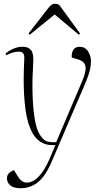

<svg xmlns="http://www.w3.org/2000/svg" viewBox="-20 -772 532 1022"><path d="M258 82Q223 165 182.5 197.5Q142 230 89 230Q52 230 34.5 214.5Q17 199 17 178Q17 146 55 134L71 161Q83 181 95 190.5Q107 200 123 200Q141 200 161 188.5Q181 177 204 146Q227 115 251 57L275 0H253Q224 0 198 -15.5Q172 -31 154 -62Q126 -112 116 -186Q106 -260 106 -349Q106 -371 107 -403Q108 -435 109 -453Q111 -476 104.5 -486.5Q98 -497 81 -497Q47 -497 15 -478L9 -487Q26 -501 49.5 -512Q73 -523 101 -523Q131 -523 145 -505.5Q159 -488 157 -447Q157 -440 156 -418Q155 -396 154 -376Q153 -356 153 -353Q151 -254 159.5 -177Q168 -100 187 -64Q201 -39 216 -27Q231 -15 261 -15H279L417 -339Q440 -392 435 -418.5Q430 -445 398 -455L362 -466Q360 -491 370.5 -507Q381 -523 404 -523Q433 -523 448.5 -499Q464 -475 464 -448Q464 -427 460.5 -408.5Q457 -390 449 -367.5Q441 -345 426.5 -311Q412 -277 389 -224ZM406 -594 400 -587 271 -695 138 -587 132 -594 237 -729Q245 -740 253.5 -746Q262 -752 273 -752Q286 -752 296 -745Z"/></svg>

Font: Display Extralight
Style: Italic
Weight: 200
Italic angle: -2°
Designer: Latin by Veronika Burian and Jose Scaglione. Greek by Irene Vlachou. Cyrillic by Vera Evstafieva
Foundry: TypeTogether
Version: Version 3.002